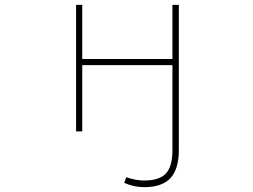

<svg xmlns="http://www.w3.org/2000/svg" viewBox="-20 -565 1040 790"><path d="M573.2 205.1Q531.2 205.1 491.2 187.5L499 164.1Q539.1 177.7 573.2 177.7Q635.7 177.7 662.6 148.9Q689.5 120.1 689.5 52.7V-296.9H318.4V-24.4H293V-544.9H318.4V-322.3H689.5V-544.9H715.8V52.7Q715.8 130.9 681.2 168Q646.5 205.1 573.2 205.1Z"/></svg>

Font: Mgen+ 1mn thin
Style: Regular
Weight: 100
Designer: [Source Han Sans]
Ryoko NISHIZUKA  (kana & ideographs); Paul D. Hunt (Latin, Greek & Cyrillic); Wenlong ZHANG  (bopomofo
Version: Version 1.059.20150602